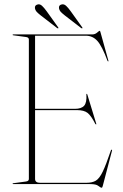

<svg xmlns="http://www.w3.org/2000/svg" viewBox="-20 -861 574 898"><path d="M39 -698Q39 -700 42 -700H411Q424.5 -700 434.2 -708.5Q444 -717 446 -717Q447 -717 447.8 -716.2Q448.5 -715.5 450 -710L487 -577Q488.5 -574 486 -574Q484 -574 483 -576Q457.5 -645 435.5 -669.5Q413.5 -694 381 -694H144V-352H330Q361 -352 373.8 -366.8Q386.5 -381.5 384 -419Q384 -422 385 -422Q387.5 -423 389 -417L430 -283Q431.5 -279 429 -279Q428 -279 426 -281Q406.5 -319.5 389.8 -332.8Q373 -346 340 -346H144V-24Q144 -6 168 -6H383.5Q411.5 -6 428.2 -16Q445 -26 460.5 -58.2Q476 -90.5 498.5 -157Q500.5 -161 502.5 -161Q505.5 -161 503.5 -155L460.5 9Q458 17 456.5 17Q450 17 440 8.5Q430 0 401.5 0H42Q39 0 39 -2Q39 -4 42 -4L101 -12Q115 -13.5 115 -24V-676Q115 -686.5 101 -688L42 -696Q39 -696 39 -698ZM198.5 -808 251.5 -734Q254 -731 253 -729Q251.5 -727.5 247.5 -729.5L171 -788.5Q160 -797 152.8 -804.5Q145.5 -812 143.5 -822Q141 -837 157.5 -840.5Q167.5 -842.5 177.2 -833.2Q187 -824 198.5 -808ZM311 -808 364 -734Q366.5 -731 365.5 -729Q364 -727.5 360 -729.5L283.5 -788.5Q272.5 -797 265.2 -804.5Q258 -812 256 -822Q253.5 -837.5 269.5 -840.5Q280 -842.5 289.8 -833.2Q299.5 -824 311 -808Z"/></svg>

Font: Fraunces 144pt Thin
Style: Regular
Weight: 100
Version: Version 1.000;[f99f86859]